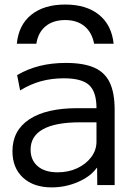

<svg xmlns="http://www.w3.org/2000/svg" viewBox="-20 -803 585 833"><path d="M263 -783.3Q354.7 -783.3 409.5 -739Q464.4 -694.7 473 -613.3H388.3Q379 -662.6 346.5 -689.3Q314 -716 263 -716Q210.7 -716 178.1 -689.3Q145.4 -662.6 137.7 -613.3H53Q60.7 -694.7 115.8 -739Q171 -783.3 263 -783.3ZM204.7 10Q125.7 10 79.8 -32.3Q34 -74.7 34 -147Q34 -237 107.2 -285.3Q180.3 -333.7 316.6 -333.7H398.6Q398.6 -404.6 366.6 -434Q334.6 -463.3 257 -463.3Q204.7 -463.3 158.5 -450.8Q112.3 -438.3 67.3 -410.6L54.3 -477.3Q101 -504.3 153 -517.2Q205 -530 265.7 -530Q342 -530 388.5 -509.7Q435 -489.3 456.2 -444.7Q477.4 -400 477.4 -327V0H402L401.3 -74.6H399.6Q372.3 -36.6 318 -13.3Q263.6 10 204.7 10ZM230 -55.4Q277.3 -55.4 315.5 -73.4Q353.6 -91.4 376.1 -121.7Q398.6 -152 398.6 -188.7V-272.3H326.7Q220.4 -272.3 166.5 -242.3Q112.7 -212.3 112.7 -153.7Q112.7 -108.4 143.6 -81.9Q174.4 -55.4 230 -55.4Z"/></svg>

Font: M PLUS 2 Thin
Style: Regular
Weight: 100
Designer: Coji Morishita
Foundry: UNDERFOREST DESIGN
Version: Version 1.001